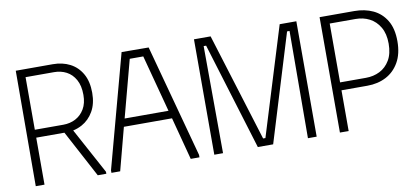

<svg xmlns="http://www.w3.org/2000/svg" viewBox="-66 -924 2502 1147"><g transform="rotate(-10 1185.0 -350.0)"><path d="M72 -700H296Q355 -700 400.5 -676.5Q446 -653 472.5 -606.5Q499 -560 499 -491Q499 -425 472.5 -379Q446 -333 402 -309Q376 -295 348 -289L498 -12V0H446L294 -285H123V0H70ZM123 -652V-333H296Q337 -333 370.5 -350.5Q404 -368 424.5 -402.5Q445 -437 445 -488Q445 -544 424.5 -580.5Q404 -617 370.5 -634.5Q337 -652 296 -652Z M529 0V-15L714 -700L878 -699L1063 -15V0H1010L942 -258H650L582 0ZM663 -306H929L837 -652H755Z M1153 0V-700H1254L1457 -45H1471L1673 -700H1774V0H1721L1724 -650H1709L1510 0H1417L1218 -650H1203L1206 0Z M1915 0V-700H2125Q2189 -700 2239 -676.5Q2289 -653 2318.5 -604Q2348 -555 2348 -478Q2348 -402 2318.5 -350.5Q2289 -299 2239 -273Q2189 -247 2125 -247H1968V0ZM1968 -295H2125Q2171 -295 2209 -314Q2247 -333 2270.5 -372.5Q2294 -412 2294 -473Q2294 -533 2270.5 -573Q2247 -613 2209 -632.5Q2171 -652 2125 -652H1968Z"/></g></svg>

Font: Phudu Light Light
Style: Regular
Weight: 300
Version: Version 1.005;gftools[0.9.23]